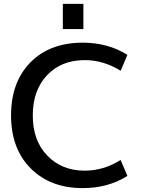

<svg xmlns="http://www.w3.org/2000/svg" viewBox="-20 -960 739 990"><path d="M304 -810V-940H410V-810ZM417 -650Q296 -650 222.5 -572Q149 -494 149 -365Q149 -235 224 -157.5Q299 -80 417 -80Q514 -80 602 -135L637 -53Q537 10 407 10Q240 10 138.5 -91.5Q37 -193 37 -365Q37 -537 137 -638.5Q237 -740 407 -740Q537 -740 637 -677L602 -595Q514 -650 417 -650Z"/></svg>

Font: M PLUS 1p Medium
Style: Regular
Weight: 500
Version: Version 1.062